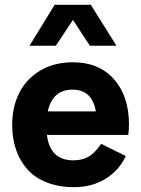

<svg xmlns="http://www.w3.org/2000/svg" viewBox="-20 -771 588 801"><path d="M284.2 -688 212.9 -580.1H103L208 -751H358.9L465.8 -580.1H355ZM518.1 -251Q518.1 -230.5 515.1 -208H175.8Q188.5 -102.1 286.1 -102.1Q323.2 -102.1 349.6 -117.4Q376 -132.8 401.9 -170.9L504.9 -120.1Q476.6 -59.6 419.9 -24.9Q363.3 9.8 289.1 9.8Q225.1 9.8 175.3 -9.8Q125.5 -29.3 94.2 -64.5Q63 -99.6 46.9 -146.5Q30.8 -193.4 30.8 -250Q30.8 -324.7 60.3 -383.3Q89.8 -441.9 147.9 -476.6Q206.1 -511.2 284.2 -511.2Q392.6 -511.2 455.3 -440.7Q518.1 -370.1 518.1 -251ZM282.2 -397Q199.2 -397 179.2 -306.2H379.9Q364.7 -397 282.2 -397Z"/></svg>

Font: Orkney
Style: Bold
Weight: 700
Designer: Samuel Oakes and Alfredo Marco Pradil
Foundry: Alfredo Marco Pradil
Version: 1.0